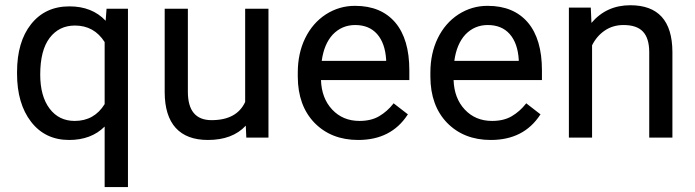

<svg xmlns="http://www.w3.org/2000/svg" viewBox="-20 -536 2708 748"><path d="M136.7 -245.6Q136.7 -161.1 173.3 -112.8Q209.5 -64.9 271 -64.9Q347.2 -64.9 387.7 -130.4V-372.1Q346.7 -436.5 272 -436.5Q210 -436.5 173.3 -388.2Q136.7 -339.8 136.7 -245.6ZM46.4 -249V-254.9Q46.4 -373 101.1 -441.9Q156.2 -511.2 250.5 -511.2Q338.9 -511.2 391.6 -455.1L395 -500V-502H397H476.1H478.5V-500V190.9V192.9H476.1H390.1H387.7V190.9V-43Q361.3 -16.6 326.7 -3.7Q292 9.3 249.5 9.3Q155.8 9.3 101.1 -61.5Q46.4 -132.3 46.4 -249Z M939.5 -2 937.5 -46.4Q885.7 9.3 790 9.3Q707.5 9.3 664.6 -37.6Q622.1 -84.5 621.6 -175.8V-499.5V-502H624H709.5H711.9V-499.5V-178.7Q711.9 -67.9 804.2 -67.9Q902.3 -67.9 935.1 -138.7V-499.5V-502H937.5H1023.4H1025.9V-499.5V-2V0H1023.4H941.4H939.5Z M1484.4 -298.8V-303.2Q1480.5 -367.7 1449.2 -403.3Q1418 -438.5 1363.8 -438.5Q1312 -438.5 1276.4 -401.4Q1242.2 -364.3 1233.4 -298.8ZM1567.9 -88.9Q1503.9 9.3 1375.5 9.3Q1270.5 9.3 1205.1 -57.6Q1140.6 -124.5 1140.1 -236.8V-252.9Q1140.1 -328.1 1168.9 -387.2Q1197.8 -446.3 1249.5 -480Q1302.2 -513.7 1363.8 -513.2Q1464.4 -513.2 1520 -448.2Q1574.7 -383.3 1574.7 -262.2V-226.6V-224.1H1572.8H1230.5Q1232.9 -153.3 1273.9 -109.4Q1315.4 -64.9 1380.4 -64.9Q1426.3 -64.9 1457.5 -83.5Q1488.8 -102.1 1512.2 -131.8L1513.7 -133.8L1515.1 -132.3L1567.4 -91.8L1569.3 -90.3Z M2001 -298.8V-303.2Q1997.1 -367.7 1965.8 -403.3Q1934.6 -438.5 1880.4 -438.5Q1828.6 -438.5 1793 -401.4Q1758.8 -364.3 1750 -298.8ZM2084.5 -88.9Q2020.5 9.3 1892.1 9.3Q1787.1 9.3 1721.7 -57.6Q1657.2 -124.5 1656.7 -236.8V-252.9Q1656.7 -328.1 1685.5 -387.2Q1714.4 -446.3 1766.1 -480Q1818.8 -513.7 1880.4 -513.2Q1981 -513.2 2036.6 -448.2Q2091.3 -383.3 2091.3 -262.2V-226.6V-224.1H2089.4H1747.1Q1749.5 -153.3 1790.5 -109.4Q1832 -64.9 1897 -64.9Q1942.9 -64.9 1974.1 -83.5Q2005.4 -102.1 2028.8 -131.8L2030.3 -133.8L2031.7 -132.3L2084 -91.8L2085.9 -90.3Z M2281.7 -506.3V-504.4L2284.2 -446.8Q2342.8 -515.6 2435.5 -515.6Q2598.6 -515.6 2599.6 -334V-2V0H2597.7H2511.7H2509.3V-2V-334.5Q2508.8 -387.7 2484.6 -413.1Q2460.4 -438.5 2409.2 -438.5Q2367.2 -438.5 2335.4 -416.5Q2304.2 -395 2286.6 -359.4V-2V0H2284.2H2198.2H2196.3V-2V-503.9V-506.3H2198.2H2279.8Z"/></svg>

Font: MAUL
Style: Regular
Weight: 400
Designer: MAUL
Version: Version 1.0; 2020; ttfautohint (v1.8.3)